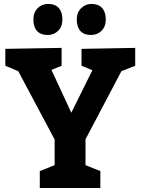

<svg xmlns="http://www.w3.org/2000/svg" viewBox="-20 -946 707 966"><path d="M180.2 -85 254.9 -115.2V-244.1L71.8 -587.9L6.8 -615.2V-700.2L290 -705.1V-615.2L238.8 -594.2L338.9 -378.9L444.8 -592.8L390.1 -615.2V-700.2L660.2 -705.1V-615.2L590.8 -587.9L410.2 -245.1V-115.2L484.9 -85V0H180.2ZM222.2 -926.3Q257.3 -926.3 275.6 -905.8Q293.9 -885.3 293.9 -848.1Q293.9 -812 272.5 -791Q251 -770 220.2 -770Q185.1 -770 166.5 -790Q147.9 -810.1 147.9 -848.1Q147.9 -883.3 169.4 -904.8Q190.9 -926.3 222.2 -926.3ZM439.9 -926.3Q475.1 -926.3 493.7 -905.8Q512.2 -885.3 512.2 -848.1Q512.2 -812 490.7 -791Q469.2 -770 438 -770Q402.8 -770 384.5 -790Q366.2 -810.1 366.2 -848.1Q366.2 -883.3 388.2 -904.8Q410.2 -926.3 439.9 -926.3Z"/></svg>

Font: Kadwa
Style: Regular
Weight: 400
Designer: Sol Matas
Foundry: Sol Matas
Version: Version 1.000;PS 001.000;hotconv 1.0.70;makeotf.lib2.5.58329